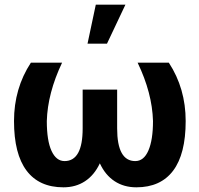

<svg xmlns="http://www.w3.org/2000/svg" viewBox="-20 -799 861 829"><path d="M248 -528.3Q185.5 -396.5 182.1 -276.4Q182.1 -191.9 202.4 -147.7Q222.7 -103.5 258.8 -103.5Q336.9 -103.5 336.9 -244.6V-412.1H485.8V-244.6Q485.8 -103.5 564 -103.5Q601.1 -103.5 620.8 -149.2Q640.6 -194.8 640.6 -276.4Q637.2 -397.5 574.2 -528.3H709Q781.7 -417 781.7 -276.4Q781.7 -133.8 727.5 -62Q673.3 9.8 568.8 9.8Q515.1 9.8 474.9 -16.6Q434.6 -43 411.1 -93.8Q387.2 -43 347.2 -16.6Q307.1 9.8 253.9 9.8Q148.9 9.8 94.7 -62.3Q40.5 -134.3 40.5 -276.4Q40.5 -417 113.3 -528.3ZM393.6 -778.8H521.5L441.9 -610.4H357.9Z"/></svg>

Font: MAUL Bold
Style: Bold
Weight: 700
Designer: MAUL
Version: Version 1.0; 2020; ttfautohint (v1.8.3)